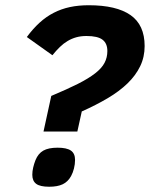

<svg xmlns="http://www.w3.org/2000/svg" viewBox="-20 -710 575 737"><path d="M147 -205.1 176.8 -341.8Q237.3 -367.2 278.6 -387.9Q319.8 -408.7 345.2 -428.5Q370.6 -448.2 381.3 -468.8Q392.1 -489.3 392.1 -514.2Q392.1 -543.5 373.5 -557.6Q355 -571.8 312 -571.8Q290.5 -571.8 272.9 -566.9Q255.4 -562 239.7 -552.7Q224.1 -543.5 210 -529.8Q195.8 -516.1 181.2 -498L83 -567.9Q106.4 -599.6 131.8 -622.8Q157.2 -646 186.3 -660.9Q215.3 -675.8 248.5 -682.9Q281.7 -689.9 320.8 -689.9Q426.8 -689.9 481 -652.1Q535.2 -614.3 535.2 -533.2Q535.2 -491.2 518.1 -455.8Q501 -420.4 469.5 -389.9Q438 -359.4 393.3 -333Q348.6 -306.6 293.9 -282.2L276.9 -205.1ZM268.1 -96.2Q268.1 -79.6 263.9 -63.2Q259.8 -46.9 252.9 -34.2Q240.7 -12.2 220.7 -2.7Q200.7 6.8 168.9 6.8Q133.8 6.8 118.9 -4.4Q104 -15.6 104 -39.1Q104 -52.7 107.4 -67.1Q110.8 -81.5 116.2 -95.2Q126.5 -120.6 146.2 -131.8Q166 -143.1 201.2 -143.1Q235.8 -143.1 252 -132.1Q268.1 -121.1 268.1 -96.2Z"/></svg>

Font: Lorenzo Sans
Style: Bold Italic
Weight: 700
Italic angle: -12°
Foundry: Intel Corporation
Version: Version 1.00; ttfautohint (v1.5)